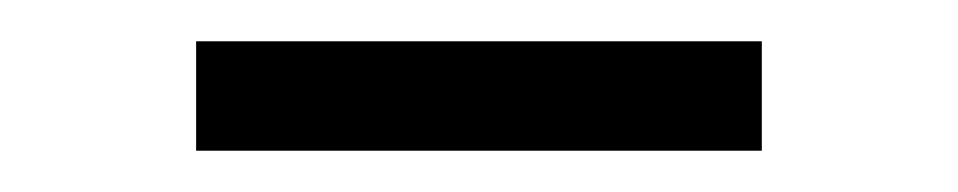

<svg xmlns="http://www.w3.org/2000/svg" viewBox="-20 -315 464 93"><path d="M75 -295H349V-242H75Z"/></svg>

Font: Muli Light
Style: Regular
Weight: 300
Designer: Vernon Adams
Foundry: Vernon Adams
Version: Version 2.100